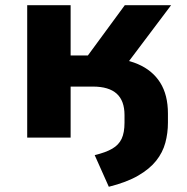

<svg xmlns="http://www.w3.org/2000/svg" viewBox="-20 -526 714 734"><path d="M396 188 342 67Q384 57 409 42.5Q434 28 445 4.5Q456 -19 456 -57V-86Q456 -141 426 -168Q396 -195 335 -195H250V0H84V-506H250V-314H316L457 -506H634L439 -247L371 -305Q451 -305 507 -281Q563 -257 592.5 -210Q622 -163 622 -92V-57Q622 -17 612 20Q602 57 577 88.5Q552 120 508 145.5Q464 171 396 188Z"/></svg>

Font: Nunito Sans 6pt ExtraBold
Style: Regular
Weight: 800
Version: Version 3.101;gftools[0.9.27]